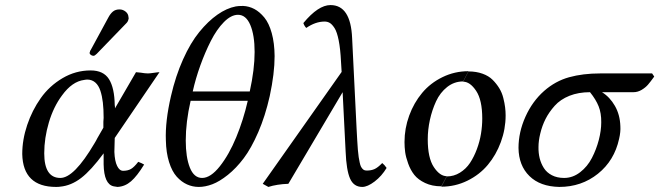

<svg xmlns="http://www.w3.org/2000/svg" viewBox="-20 -718 2576 750"><path d="M360.8 -179.2 383.8 -219.2V-242.2Q383.8 -245.1 384.3 -250.2Q384.8 -255.4 384.8 -257.8Q384.8 -292 381.8 -317.4Q378.9 -342.8 372.1 -363.5Q365.2 -384.3 352.5 -395.5Q339.8 -406.7 321.8 -407.2Q316.4 -407.2 309.1 -405.8Q261.7 -399.9 222.2 -345.2Q189 -300.8 170.9 -239.7Q152.8 -178.7 152.8 -119.1Q152.8 -22.9 215.8 -22.9Q269.5 -22.9 349.1 -158.2Q350.6 -160.6 354.7 -167.7Q358.9 -174.8 360.8 -179.2ZM334 -442.9Q384.3 -442.9 405.8 -408.7Q427.2 -374.5 428.2 -307.1Q429.2 -304.2 429.2 -294.9L511.2 -436Q533.2 -434.1 543.9 -432.1Q545.9 -432.1 550.8 -431.6Q555.7 -431.2 558.1 -431.2Q565.4 -431.2 581.1 -433.6Q596.7 -436 603 -436L428.2 -179.2Q428.2 -170.9 427.5 -152.8Q426.8 -134.8 426.8 -126V-124Q428.2 -88.9 437.5 -69.8Q446.8 -50.8 460.9 -50.8Q479 -50.8 491.5 -57.9Q503.9 -64.9 520 -85.9Q534.2 -80.6 543 -75.2Q515.6 -30.3 491.9 -9.8Q468.3 10.7 439 12.2Q438.5 12.2 423.8 9.8Q386.2 1.5 384.8 -76.2V-82V-119.1Q335.9 -52.7 296.9 -22.7Q257.8 7.3 214.8 11.2Q210 12.2 199.2 12.2Q69.8 12.2 66.9 -116.2Q66.9 -172.4 86.2 -229.7Q105.5 -287.1 139.2 -334.7Q172.9 -382.3 224.1 -412.6Q275.4 -442.9 334 -442.9ZM402.8 -648.9Q411.1 -664.6 421.1 -672.9Q431.2 -681.2 446.8 -681.2Q460 -681.2 470.7 -672.6Q481.4 -664.1 481.9 -650.9Q483.4 -646 481.9 -643.1Q480 -633.8 474.1 -627.9L357.9 -507.8Q350.1 -500 345.2 -500Q339.8 -500 335 -503.4Q330.1 -506.8 330.1 -511.2V-513.2L331.1 -514.2Q331.1 -515.1 331.5 -516.6Q332 -518.1 332 -519Q334 -522.9 335 -523.9Z M947.8 -324.2H724.6Q705.6 -241.2 705.6 -168.9Q705.6 -103.5 721.7 -63.2Q737.8 -22.9 769.5 -22.9Q802.7 -22.9 838.9 -68.6Q875 -114.3 902.8 -181.9Q930.7 -249.5 947.8 -324.2ZM909.7 -660.2Q882.8 -660.2 854.7 -631.8Q826.7 -603.5 803.7 -558.3Q780.8 -513.2 762.5 -462.2Q744.1 -411.1 732.9 -360.8H955.6Q974.6 -446.8 974.6 -515.1Q974.6 -580.6 957.8 -620.4Q940.9 -660.2 909.7 -660.2ZM647.9 -342.8Q666 -421.4 695.1 -486.1Q724.1 -550.8 758.5 -593Q793 -635.3 829.1 -660.6Q865.2 -686 900.9 -692.9Q909.7 -694.8 929.7 -694.8Q952.6 -693.8 973.4 -682.9Q994.1 -671.9 1012.5 -649.7Q1030.8 -627.4 1041.5 -588.6Q1052.2 -549.8 1052.7 -499Q1052.7 -431.2 1033.7 -342.8Q1016.1 -264.6 988.8 -201.7Q961.4 -138.7 932.1 -99.9Q902.8 -61 870.1 -34.9Q837.4 -8.8 809.6 1.7Q781.7 12.2 756.8 12.2Q732.4 12.2 710.7 2.4Q689 -7.3 670.4 -27.8Q651.9 -48.3 640.4 -85Q628.9 -121.6 627.9 -169.9Q625 -244.1 647.9 -342.8Z M1490.2 -62Q1471.2 -30.3 1443.4 -9Q1415.5 12.2 1395 12.2Q1361.8 12.2 1347.4 -20.5Q1333 -53.2 1330.1 -126L1318.4 -357.9L1106.4 0Q1062 1.5 1028.3 12.2L1006.3 0L1314.5 -437L1312 -478Q1309.6 -527.3 1303 -560.3Q1296.4 -593.3 1286.9 -608.2Q1277.3 -623 1268.3 -628.4Q1259.3 -633.8 1248 -633.8Q1212.4 -633.8 1176.3 -608.9Q1168.9 -616.2 1165 -627.9Q1223.1 -698.2 1271 -698.2Q1350.1 -698.2 1355.5 -568.8L1373 -213.9Q1374.5 -187 1375.5 -168.9Q1376.5 -150.9 1377.9 -133.1Q1379.4 -115.2 1381.1 -104.5Q1382.8 -93.8 1385 -83.5Q1387.2 -73.2 1389.6 -68.1Q1392.1 -63 1395.8 -58.8Q1399.4 -54.7 1403.6 -53.2Q1407.7 -51.8 1413.1 -51.8Q1429.7 -51.8 1442.6 -57.4Q1455.6 -63 1473.1 -81.1Q1481.9 -74.2 1490.2 -62Z M1789.1 -398.9 1810.1 -439Q1840.3 -439 1864.7 -430.2Q1889.2 -421.4 1904.3 -406.2Q1919.4 -391.1 1930.2 -373.5Q1940.9 -356 1946 -335.4Q1951.2 -314.9 1953.1 -298.8Q1955.1 -282.7 1955.1 -267.1Q1955.1 -213.9 1936.5 -163.3Q1918 -112.8 1885.7 -74.2Q1853.5 -35.6 1805.9 -12.2Q1758.3 11.2 1704.1 11.2L1725.1 -28.8Q1752.9 -28.8 1776.6 -43.5Q1800.3 -58.1 1815.9 -81.5Q1831.5 -105 1842.8 -135.3Q1854 -165.5 1858.9 -195.8Q1863.8 -226.1 1863.8 -254.9Q1863.8 -327.6 1839.8 -363.3Q1815.9 -398.9 1789.1 -398.9ZM1725.1 -29.8 1704.1 9.8Q1668 9.8 1640.6 -3.2Q1613.3 -16.1 1598.4 -34.9Q1583.5 -53.7 1574.5 -78.9Q1565.4 -104 1562.7 -123.5Q1560.1 -143.1 1560.1 -163.1Q1560.1 -216.3 1578.4 -266.4Q1596.7 -316.4 1628.9 -355Q1661.1 -393.6 1708.5 -416.7Q1755.9 -439.9 1810.1 -439.9L1789.1 -399.9Q1754.4 -399.9 1726.8 -378.2Q1699.2 -356.4 1683.3 -322Q1667.5 -287.6 1659.2 -249.3Q1650.9 -210.9 1650.9 -173.8Q1650.9 -101.1 1674.6 -65.4Q1698.2 -29.8 1725.1 -29.8Z M2183.6 -22.9Q2217.3 -22.9 2246.1 -45.2Q2274.9 -67.4 2292.2 -101.1Q2309.6 -134.8 2319.1 -171.4Q2328.6 -208 2328.6 -240.2Q2329.1 -275.9 2318.4 -302.7Q2307.6 -329.6 2284.7 -357.9Q2239.7 -357.9 2204.3 -343.8Q2168.9 -329.6 2146.7 -304.7Q2124.5 -279.8 2111.1 -253.4Q2097.7 -227.1 2090.3 -195.8Q2083.5 -168 2083.5 -144Q2083 -120.6 2088.1 -99.9Q2093.3 -79.1 2104.5 -61.5Q2115.7 -43.9 2136 -33.4Q2156.2 -22.9 2183.6 -22.9ZM2454.6 -357.9H2331.5Q2362.3 -338.9 2382.1 -304.2Q2401.9 -269.5 2403.3 -225.1Q2404.8 -203.1 2398.4 -175.8Q2379.9 -90.8 2315.7 -39.3Q2251.5 12.2 2164.6 12.2Q2089.8 10.7 2048.1 -30.3Q2006.3 -71.3 2005.4 -140.1Q2005.4 -201.7 2032.5 -262Q2059.6 -322.3 2105.5 -362.8Q2149.4 -401.4 2203.1 -416.3Q2256.8 -431.2 2324.7 -431.2H2527.3L2535.6 -418.9Q2520.5 -397.9 2511 -387Q2501.5 -376 2486.3 -366.9Q2471.2 -357.9 2454.6 -357.9Z"/></svg>

Font: Common Serif News
Style: Italic
Weight: 450
Italic angle: -12°
Designer: Philipp H. Poll, Khaled Hosny
Foundry: Stefan Peev, Context Ltd.
Version: Version 1.026